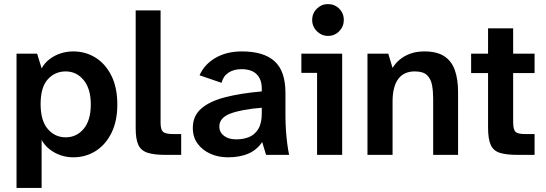

<svg xmlns="http://www.w3.org/2000/svg" viewBox="-20 -759 2675 941"><path d="M61 162V-496H162L184 -424Q199 -451 223.5 -469.5Q248 -488 277.5 -497.5Q307 -507 339 -507Q400 -507 449 -476Q498 -445 526.5 -387Q555 -329 555 -247Q555 -166 526.5 -108Q498 -50 449 -19Q400 12 339 12Q307 12 277.5 2Q248 -8 223.5 -27Q199 -46 184 -73V162ZM302 -86Q355 -86 390 -127.5Q425 -169 425 -247Q425 -324 390 -366.5Q355 -409 302 -409Q249 -409 214 -370Q179 -331 179 -249Q179 -168 214 -127Q249 -86 302 -86Z M789 0Q735 0 703 -10.5Q671 -21 658 -49Q645 -77 645 -130V-708H767V-157Q767 -124 779 -113Q791 -102 829 -102H868V0Z M1097 12Q1050 12 1011 -5.5Q972 -23 948.5 -55Q925 -87 925 -132Q925 -191 966.5 -227Q1008 -263 1084 -282.5Q1160 -302 1263 -311V-324Q1263 -370 1238 -395Q1213 -420 1163 -420Q1126 -420 1100 -403Q1074 -386 1066 -353L958 -390Q981 -443 1035.5 -475Q1090 -507 1166 -507Q1272 -507 1325.5 -459Q1379 -411 1379 -303V-191Q1379 -155 1381.5 -119.5Q1384 -84 1388 -53.5Q1392 -23 1397 0H1284L1265 -63Q1240 -25 1198 -6.5Q1156 12 1097 12ZM1138 -76Q1173 -76 1201 -87.5Q1229 -99 1246 -127Q1263 -155 1263 -204V-231Q1164 -223 1109.5 -202.5Q1055 -182 1055 -139Q1055 -111 1077.5 -93.5Q1100 -76 1138 -76Z M1534 0V-402H1457V-496H1657V0ZM1588 -583Q1556 -583 1533 -606Q1510 -629 1510 -661Q1510 -694 1533 -716.5Q1556 -739 1587 -739Q1620 -739 1642.5 -716.5Q1665 -694 1665 -661Q1665 -629 1642.5 -606Q1620 -583 1588 -583Z M1781 0V-496H1883L1904 -426Q1916 -447 1937.5 -465.5Q1959 -484 1989.5 -495.5Q2020 -507 2060 -507Q2122 -507 2158 -483Q2194 -459 2209.5 -414.5Q2225 -370 2225 -307V0H2103V-275Q2103 -311 2097.5 -341.5Q2092 -372 2073 -390.5Q2054 -409 2013 -409Q1959 -409 1931.5 -371.5Q1904 -334 1904 -261V0Z M2516 0Q2461 0 2429.5 -10Q2398 -20 2385 -49Q2372 -78 2372 -133V-401H2289V-496H2372V-620H2495V-496H2600V-401H2495V-162Q2495 -124 2506.5 -113Q2518 -102 2553 -102H2600V0Z"/></svg>

Font: Atkinson Hyperlegible Next SemiBold
Style: Regular
Weight: 600
Designer: Elliott Scott, Megan Eiswerth, Linus Boman, Theodore Petrosky, Letters from Sweden
Foundry: Applied Design Works, Letters from Sweden
Version: Version 2.001